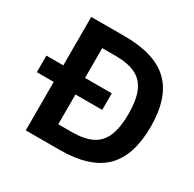

<svg xmlns="http://www.w3.org/2000/svg" viewBox="-159 -900 1083 1070"><g transform="rotate(30 383.0 -365.0)"><path d="M25 -311.7V-418.3H445.7V-311.7ZM133.7 0V-730H350.3Q543.6 -730 635.3 -641.2Q727 -552.3 727 -365Q727 -177.7 635.3 -88.8Q543.6 0 350.3 0ZM359.2 -120Q439.7 -120 489 -144.3Q538.4 -168.6 561.2 -223Q584.1 -277.3 584.1 -365.2Q584.1 -453.7 561.2 -507.5Q538.4 -561.4 489 -585.7Q439.7 -610 359.2 -610H273.6V-120Z"/></g></svg>

Font: M PLUS 1 Thin
Style: Regular
Weight: 100
Designer: Coji Morishita
Foundry: UNDERFOREST DESIGN
Version: Version 1.001